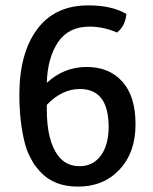

<svg xmlns="http://www.w3.org/2000/svg" viewBox="-20 -681 570 714"><path d="M123 -50Q112 -63 108 -68.5Q104 -74 91 -99Q78 -124 72 -150Q52 -230 52 -328Q52 -483 118 -572Q184 -661 308 -661Q396 -661 450 -629Q446 -584 415 -560Q365 -582 313 -582Q235 -582 196 -524.5Q157 -467 154 -373Q218 -432 302 -432Q386 -432 435 -377.5Q484 -323 484 -218.5Q484 -114 424.5 -50.5Q365 13 270 13Q175 13 123 -50ZM277 -350Q210 -350 154 -291V-275Q154 -156 197 -101Q226 -63 276 -63Q326 -63 355 -102.5Q384 -142 384 -209Q384 -350 277 -350Z"/></svg>

Font: Signika Negative
Style: Regular
Weight: 400
Designer: Anna Giedrys
Foundry: Anna Giedrys
Version: Version 1.001